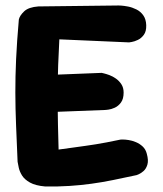

<svg xmlns="http://www.w3.org/2000/svg" viewBox="-20 -675 589 693"><path d="M142.5 -2Q108 -5 88.2 -16.1Q68.5 -27.2 59.6 -41.5Q50.8 -55.8 47.8 -69.4Q44.8 -83 43.5 -91.2Q40.5 -162.8 38 -222.9Q35.5 -283 35.4 -340.4Q35.2 -397.8 38.1 -461.4Q41 -525 48 -604.5Q51 -618.5 67 -633.9Q83 -649.2 118.5 -651.8L408 -655.2Q408 -655.2 417.6 -654.8Q427.2 -654.2 442.2 -651.4Q457.2 -648.5 472.1 -641.1Q487 -633.8 497 -619.9Q507 -606 507.8 -584.2Q508.5 -562 499.2 -549.4Q490 -536.8 477.5 -530.9Q465 -525 455.4 -523.5Q445.8 -522 445.8 -522L194.2 -533Q191.5 -481.5 190 -441.2Q188.5 -401 188 -366.4Q187.5 -331.8 188.1 -297.8Q188.8 -263.8 189.2 -224.5Q189.8 -185.2 191.5 -135.2Q224.8 -140 248.4 -143Q272 -146 290 -148.8Q308 -151.5 325.9 -154.2Q343.8 -157 364.9 -161.1Q386 -165.2 415 -171.2Q415 -171.2 423.1 -171.4Q431.2 -171.5 443.9 -169.6Q456.5 -167.8 470.2 -162.1Q484 -156.5 495 -146.2Q506 -136 510 -119.5Q516.5 -96 512 -80.9Q507.5 -65.8 498.1 -57.6Q488.8 -49.5 481 -46.2Q473.2 -43 473.2 -43Q426.8 -33 387.4 -25Q348 -17 309.8 -11.8Q271.5 -6.5 231.2 -3.9Q191 -1.2 142.5 -2ZM76.2 -267.2 68 -401 347 -412Q347 -412 355.1 -410.1Q363.2 -408.2 375 -403.9Q386.8 -399.5 398.4 -391.4Q410 -383.2 418.1 -370.9Q426.2 -358.5 426.2 -340.8Q426.2 -318 416.6 -305Q407 -292 394.1 -286.2Q381.2 -280.5 371.6 -279.4Q362 -278.2 362 -278.2Z"/></svg>

Font: Sour Gummy Black
Style: Regular
Weight: 900
Version: Version 1.000